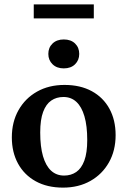

<svg xmlns="http://www.w3.org/2000/svg" viewBox="-20 -844 582 876"><path d="M272.5 -43Q304 -43 327.8 -59.2Q351.5 -75.5 364.8 -111.2Q378 -147 378 -205Q378 -270 365.2 -313.5Q352.5 -357 328.5 -379.2Q304.5 -401.5 269.5 -401.5Q237.5 -401.5 213.8 -385.2Q190 -369 176.8 -333.5Q163.5 -298 163.5 -239.5Q163.5 -175 176.2 -131.2Q189 -87.5 213.2 -65.2Q237.5 -43 272.5 -43ZM267.5 12Q195.5 12 143.2 -16.8Q91 -45.5 62.5 -97.2Q34 -149 34 -217Q34 -287.5 64.5 -341.5Q95 -395.5 149 -426Q203 -456.5 274.5 -456.5Q346.5 -456.5 398.8 -428Q451 -399.5 479.2 -348Q507.5 -296.5 507.5 -227.5Q507.5 -157 477 -103Q446.5 -49 392.5 -18.5Q338.5 12 267.5 12ZM271 -532Q239 -532 219.8 -550.8Q200.5 -569.5 200.5 -598Q200.5 -627 219.8 -645.5Q239 -664 271 -664Q303.5 -664 322.5 -645.5Q341.5 -627 341.5 -598Q341.5 -569.5 322.5 -550.8Q303.5 -532 271 -532ZM134 -760V-824H408V-760Z"/></svg>

Font: Newsreader 16pt 16pt SemiBold
Style: Regular
Weight: 600
Version: Version 1.003